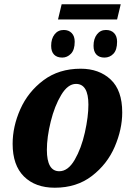

<svg xmlns="http://www.w3.org/2000/svg" viewBox="-20 -867 621 897"><path d="M39 -195Q39 -276 75 -357Q111 -438 183 -492Q255 -546 357 -546Q443 -546 497 -495.5Q551 -445 551 -342Q551 -263 516 -181.5Q481 -100 409.5 -45Q338 10 236 10Q145 10 92 -42.5Q39 -95 39 -195ZM393 -378Q393 -475 335 -475Q297 -475 266 -423.5Q235 -372 217 -299Q199 -226 199 -167Q199 -67 257 -67Q298 -67 329 -120.5Q360 -174 376.5 -248Q393 -322 393 -378ZM268 -847H544L527 -776H251ZM219 -653Q219 -686 235 -706.5Q251 -727 278 -727Q301 -727 315 -712.5Q329 -698 329 -672Q329 -634 311.5 -616Q294 -598 271 -598Q246 -598 232.5 -612Q219 -626 219 -653ZM417 -653Q417 -686 433 -706.5Q449 -727 475 -727Q499 -727 513 -712.5Q527 -698 527 -672Q527 -634 510 -616Q493 -598 468 -598Q444 -598 430.5 -612Q417 -626 417 -653Z"/></svg>

Font: Noto Serif NarrowExtraBold
Style: Italic
Weight: 800
Width: 4
Italic angle: -12°
Designer: Monotype Design Team
Foundry: Monotype Imaging Inc.
Version: Version 1.001